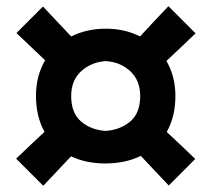

<svg xmlns="http://www.w3.org/2000/svg" viewBox="-20 -630 682 619"><path d="M119.5 -31 32 -118.5Q55 -140.5 78.8 -163Q102.5 -185.5 123.5 -205Q96 -254.5 96 -321Q96 -385.5 125.5 -435.5Q104.5 -456 80.5 -478.5Q56.5 -501 33 -523.5L118.5 -609Q141.5 -584.5 165 -559.5Q188.5 -534.5 209.5 -512.5Q259.5 -537.5 321.5 -537.5Q382 -537.5 431.5 -512.5Q452 -535 475.8 -560.2Q499.5 -585.5 523 -610L610.5 -522.5Q587 -499.5 562.5 -476.8Q538 -454 516.5 -433.5Q545.5 -383.5 545.5 -321Q545.5 -254 517.5 -204.5Q539 -184.5 562.8 -162.2Q586.5 -140 609.5 -117.5L524 -32Q501 -56 477.8 -80.8Q454.5 -105.5 434 -127.5Q384 -103 319.5 -103Q258 -103 209 -126Q188.5 -104.5 165.5 -79.8Q142.5 -55 119.5 -31ZM320 -208Q367.5 -211 399.8 -238.2Q432 -265.5 432 -320.5Q432 -370.5 400.2 -400.2Q368.5 -430 321 -433Q274 -430 241.8 -400.5Q209.5 -371 209.5 -320.5Q209.5 -265.5 241.5 -238.2Q273.5 -211 320 -208Z"/></svg>

Font: Commissioner Loud SemiBold
Style: Regular
Weight: 600
Designer: Kostas Bartsokas
Foundry: Kostas Bartsokas
Version: Version 1.000; ttfautohint (v1.8.3)